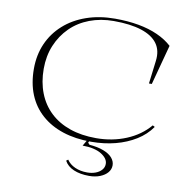

<svg xmlns="http://www.w3.org/2000/svg" viewBox="-98 -819 1115 1130"><g transform="rotate(10 460.0 -254.0)"><path d="M839 -136Q805 -87 751 -53.5Q697 -20 629.5 -2.5Q562 15 485 15Q391 15 316 -9.5Q241 -34 187.5 -81.5Q134 -129 106.5 -196.5Q79 -264 79 -350Q79 -433 109 -501Q139 -569 195 -619Q251 -669 328.5 -696Q406 -723 499 -723Q576 -723 640 -711.5Q704 -700 755 -677Q806 -654 842 -621L778 -382H761L778 -520Q786 -582 756 -623.5Q726 -665 660 -686.5Q594 -708 494 -708Q416 -708 350 -683Q284 -658 236.5 -611Q189 -564 162.5 -500.5Q136 -437 136 -360Q136 -280 161.5 -215Q187 -150 235.5 -104.5Q284 -59 353 -35Q422 -11 510 -11Q607 -11 690 -45.5Q773 -80 826 -143ZM508 215Q454 215 415.5 198.5Q377 182 360 150L371 142Q388 168 420 182.5Q452 197 493 197Q521 197 543.5 188.5Q566 180 579.5 164.5Q593 149 593 129Q593 112 582.5 97.5Q572 83 552.5 71Q533 59 504.5 52.5Q476 46 440 46L467 0H481L469 23L479 34Q529 38 564 51.5Q599 65 616.5 85.5Q634 106 634 130Q634 154 618 173Q602 192 573.5 203.5Q545 215 508 215Z"/></g></svg>

Font: Kalnia SemiExpanded ExtraLight
Style: Regular
Weight: 250
Width: 6
Designer: Frida Medrano
Foundry: Frida Medrano
Version: Version 1.105